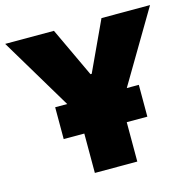

<svg xmlns="http://www.w3.org/2000/svg" viewBox="-112 -804 916 909"><g transform="rotate(-15 346.0 -350.0)"><path d="M142 -193H243V0H451V-193H552V-349H493L701 -700H463L350 -457H344L230 -700H-9L201 -349H142Z"/></g></svg>

Font: Fixel Display Black
Style: Regular
Weight: 900
Designer: AlfaBravo + MacPaw
Foundry: Kyrylo Tkachov, Marchela Mozhyna, Serhii Makarenko, Maria Weinstein, Zakhar Kryvoshyya
Version: Version 1.211